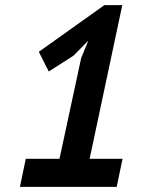

<svg xmlns="http://www.w3.org/2000/svg" viewBox="-20 -732 585 752"><path d="M81 -110H213L298 -505L326 -573L268 -514L171 -452L132 -529L389 -712H459L331 -110H460L437 0H58Z"/></svg>

Font: PT Sans
Style: Bold Italic
Weight: 700
Italic angle: -12°
Designer: A.Korolkova, O.Umpeleva, V.Yefimov
Foundry: ParaType Ltd
Version: Version 2.003W OFL